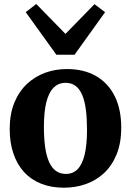

<svg xmlns="http://www.w3.org/2000/svg" viewBox="-20 -908 641 940"><path d="M27.5 -275.5Q27.5 -350 50.2 -405.2Q73 -460.5 112 -497Q151 -533.5 201.2 -551.8Q251.5 -570 307 -570Q391 -570 450.5 -535.5Q510 -501 541.8 -437Q573.5 -373 573.5 -283.5Q573.5 -207.5 550.8 -152Q528 -96.5 489 -60.2Q450 -24 399.5 -6.5Q349 11 293.5 11Q231 11 181.8 -8.5Q132.5 -28 98.2 -65.2Q64 -102.5 45.8 -155.8Q27.5 -209 27.5 -275.5ZM303 -56.5Q337 -56.5 359.8 -79.5Q382.5 -102.5 394.2 -150.2Q406 -198 406 -272Q406 -327.5 400.5 -370.5Q395 -413.5 382.5 -443Q370 -472.5 350 -487.5Q330 -502.5 301 -502.5Q267 -502.5 243.2 -479.5Q219.5 -456.5 207.2 -409Q195 -361.5 195 -287Q195 -231 201 -188Q207 -145 220 -115.8Q233 -86.5 253.5 -71.5Q274 -56.5 303 -56.5ZM256 -640 106 -848.5 157.5 -888.5 300.5 -742 442.5 -887.5 494.5 -848.5 345 -640Z"/></svg>

Font: Merriweather Light 18pt ExtraBold
Style: Regular
Weight: 800
Version: Version 2.100